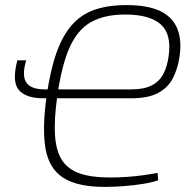

<svg xmlns="http://www.w3.org/2000/svg" viewBox="-20 -722 755 754"><path d="M151 -336Q83 -336 54.5 -368Q26 -400 48 -485H83Q65 -426 83 -398.5Q101 -371 155 -371H495Q547 -371 577.5 -387.5Q608 -404 622.5 -433.5Q637 -463 642 -500Q655 -587 611.5 -626Q568 -665 472 -665Q390 -665 337 -635Q284 -605 253 -535Q222 -465 205 -345Q192 -253 196 -191Q200 -129 223.5 -93Q247 -57 293 -41Q339 -25 410 -25Q441 -25 474 -27Q507 -29 539.5 -33.5Q572 -38 599 -43L601 -14Q579 -6 542.5 0Q506 6 465.5 9Q425 12 391 12Q285 12 229 -23.5Q173 -59 159 -137Q145 -215 163 -344Q177 -444 201 -512.5Q225 -581 261.5 -623Q298 -665 351 -683.5Q404 -702 477 -702Q557 -702 606 -680Q655 -658 675 -612.5Q695 -567 685 -499Q678 -452 659 -415Q640 -378 601 -357Q562 -336 495 -336Z"/></svg>

Font: Exo 2 ExtraLight
Style: Italic
Weight: 250
Italic angle: -8°
Designer: Natanael Gama
Foundry: Natanael Gama
Version: Version 2.010